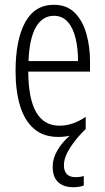

<svg xmlns="http://www.w3.org/2000/svg" viewBox="-20 -562 439 802"><path d="M247 128Q247 178 296 178Q306 178 315.5 176.5Q325 175 330 173V213Q311 220 287 220Q245 220 222.5 198.5Q200 177 200 134Q200 100 219.5 66.5Q239 33 271 5Q248 10 224 10Q161 10 121.5 -24.5Q82 -59 63.5 -121Q45 -183 45 -265Q45 -395 85 -468.5Q125 -542 205 -542Q259 -542 292 -509Q325 -476 340.5 -422Q356 -368 356 -305V-263H98Q99 -37 228 -37Q284 -37 338 -74V-23Q300 13 273.5 54Q247 95 247 128ZM205 -496Q158 -496 130.5 -449.5Q103 -403 99 -307H306Q306 -358 296 -401Q286 -444 263.5 -470Q241 -496 205 -496Z"/></svg>

Font: Noto Sans Khmer ExtraCondensed Light
Style: Regular
Weight: 300
Width: 2
Designer: Danh Hong and the Monotype Design Team
Foundry: Monotype Imaging Inc.
Version: Version 2.004; ttfautohint (v1.8.4.7-5d5b)